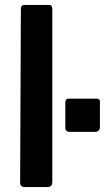

<svg xmlns="http://www.w3.org/2000/svg" viewBox="-20 -762 427 782"><path d="M193 -22Q193 -10 188 -5Q183 0 170 0H82Q62 0 62 -18L65 -725Q65 -742 80 -742H179Q193 -742 193 -726ZM387 -244Q387 -225 365 -225H264Q246 -225 246 -242V-345Q246 -360 259 -360H375Q387 -360 387 -347Z"/></svg>

Font: Libre Franklin SemiBold
Style: Regular
Weight: 600
Designer: Pablo Impallari, Rodrigo Fuenzalida, Nhung Nguyen
Foundry: Impallari Type
Version: Version 3.000